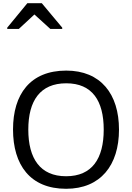

<svg xmlns="http://www.w3.org/2000/svg" viewBox="-20 -1164 821 1194"><path d="M25 -984H97L194 -1074L293 -984H367V-992L240 -1144H150L25 -992ZM720 -358C720 -580 606 -725 392 -725C168 -725 61 -578 61 -359C61 -138 168 10 391 10C606 10 720 -137 720 -358ZM156 -358C156 -538 230 -646 392 -646C553 -646 625 -538 625 -358C625 -178 553 -68 391 -68C230 -68 156 -178 156 -358Z"/></svg>

Font: Noto Sans Tifinagh Agraw Imazighen
Style: Regular
Weight: 400
Designer: JamraPatel
Foundry: JamraPatel LLC
Version: Version 2.006